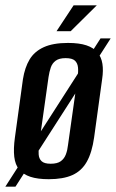

<svg xmlns="http://www.w3.org/2000/svg" viewBox="-36 -664 435 720"><path d="M-16 36 341 -520H379L22 36ZM147 8Q105 8 78 -1Q51 -10 36 -28Q21 -46 17.5 -76Q14 -106 20 -149L50 -367Q57 -411 75 -441Q93 -471 128 -487Q163 -503 219 -503Q261 -503 288 -494Q315 -485 329.5 -467.5Q344 -450 348 -425Q352 -400 347 -367L317 -149Q309 -92 289.5 -57.5Q270 -23 235.5 -7.5Q201 8 147 8ZM154 -50Q179 -50 192 -59.5Q205 -69 211 -85Q217 -101 219 -120L255 -375Q258 -395 256.5 -411Q255 -427 245 -436.5Q235 -446 210 -446Q186 -446 173 -436.5Q160 -427 154.5 -411Q149 -395 146 -375L110 -120Q108 -101 109 -85Q110 -69 120 -59.5Q130 -50 154 -50ZM176 -547 240 -644H327L229 -547Z"/></svg>

Font: Alumni Sans SemiBold
Style: Italic
Weight: 600
Italic angle: -8°
Version: Version 1.016